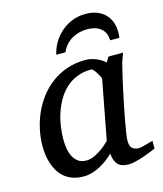

<svg xmlns="http://www.w3.org/2000/svg" viewBox="-107 -775 735 867"><g transform="rotate(-15 260.5 -341.5)"><path d="M371.1 -392.1Q371.6 -394.5 367.4 -403.3Q363.3 -412.1 357.4 -421.6Q351.6 -431.2 345 -438.5Q338.4 -445.8 334 -445.8Q295.9 -445.8 265.9 -433.3Q235.8 -420.9 213.4 -399.7Q190.9 -378.4 175 -350.6Q159.2 -322.8 149.4 -292.5Q139.6 -262.2 135.3 -231.4Q130.9 -200.7 130.9 -172.9Q130.9 -151.9 134.3 -130.9Q137.7 -109.9 146.2 -92.8Q154.8 -75.7 169.7 -64.9Q184.6 -54.2 208 -54.2Q225.6 -54.2 243.2 -62Q260.7 -69.8 275.9 -80.1Q291 -90.3 302.2 -100.6Q313.5 -110.8 318.8 -116.2ZM518.1 -26.9Q512.2 -24.4 496.6 -17.8Q481 -11.2 461.7 -4.6Q442.4 2 422.6 7.1Q402.8 12.2 388.2 12.2Q370.1 12.2 357.7 7.8Q345.2 3.4 337.2 -5.4Q329.1 -14.2 324.7 -26.9Q320.3 -39.6 318.8 -56.2Q307.6 -45.4 292.5 -33.4Q277.3 -21.5 259 -11.2Q240.7 -1 220 5.6Q199.2 12.2 176.8 12.2Q147.5 12.2 125.2 3.9Q103 -4.4 86.9 -18.3Q70.8 -32.2 60.3 -50.5Q49.8 -68.8 43.5 -88.6Q37.1 -108.4 34.7 -128.7Q32.2 -148.9 32.2 -167Q32.2 -205.6 40.5 -244.9Q48.8 -284.2 65.2 -320.6Q81.5 -356.9 106 -388.7Q130.4 -420.4 162.4 -443.8Q194.3 -467.3 233.6 -480.7Q272.9 -494.1 319.8 -494.1Q333.5 -494.1 346.9 -491Q360.4 -487.8 372.1 -482.7Q383.8 -477.5 393.6 -471.2Q403.3 -464.8 410.2 -458L424.8 -481.9H493.2Q490.7 -476.1 487.8 -468Q484.9 -460 481.9 -451.7Q479 -443.4 476.8 -436Q474.6 -428.7 474.1 -424.8Q470.7 -411.6 464.4 -385Q458 -358.4 450.9 -325.2Q443.8 -292 436.3 -255.6Q428.7 -219.2 422.9 -186.8Q417 -154.3 413.1 -129.2Q409.2 -104 409.2 -92.8Q409.2 -66.4 420.4 -56.6Q431.6 -46.9 452.1 -46.9Q457 -46.9 466.6 -49.1Q476.1 -51.3 486.3 -54.2Q496.6 -57.1 505.4 -59.6Q514.2 -62 518.1 -63ZM496.1 -579.1Q496.1 -572.3 495.8 -564.9Q495.6 -557.6 494.1 -550.8H451.2Q450.7 -571.3 443.6 -585.4Q436.5 -599.6 424.6 -608.6Q412.6 -617.7 396.7 -621.8Q380.9 -626 363.3 -626Q345.7 -626 327.6 -621.8Q309.6 -617.7 293.5 -608.6Q277.3 -599.6 264.2 -585.4Q251 -571.3 242.2 -550.8H199.2Q204.6 -576.2 218.8 -602.1Q232.9 -627.9 255.4 -648.4Q277.8 -668.9 307.6 -681.9Q337.4 -694.8 374 -694.8Q405.8 -694.8 429 -685.1Q452.1 -675.3 467 -659.2Q481.9 -643.1 489 -622.1Q496.1 -601.1 496.1 -579.1Z"/></g></svg>

Font: Charis SIL Eur
Style: Italic
Weight: 400
Italic angle: -11°
Foundry: SIL International
Version: Version 5.000